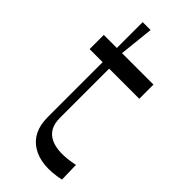

<svg xmlns="http://www.w3.org/2000/svg" viewBox="-219 -706 757 757"><g transform="rotate(45 159.0 -328.0)"><path d="M297.9 0Q199.2 21 141.6 -15.1Q84 -51.3 84 -133.8V-440.9H11.2V-520H84V-664.1H127.9L112.8 -520H288.1V-440.9H120.1V-166Q120.1 -105 166 -83.5Q211.9 -62 295.9 -80.1Z"/></g></svg>

Font: Ribes
Style: Regular
Weight: 400
Designer: Luigi Gorlero
Foundry: Collletttivo
Version: Version 2.100;Glyphs 3.2 (3217)